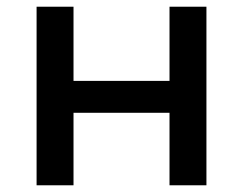

<svg xmlns="http://www.w3.org/2000/svg" viewBox="-20 -552 724 572"><path d="M199 0V-216H485V0H595V-532H485V-311H199V-532H89V0Z"/></svg>

Font: Montserrat-Alt1 SemBd
Style: Regular
Weight: 600
Designer: Differentunic
Foundry: Differentunic
Version: Version 7.222